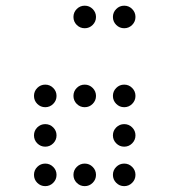

<svg xmlns="http://www.w3.org/2000/svg" viewBox="-20 -674 587 665"><path d="M312.5 -615.2Q312.5 -599.1 301 -587.6Q289.6 -576.2 273.4 -576.2Q257.3 -576.2 245.8 -587.6Q234.4 -599.1 234.4 -615.2Q234.4 -631.3 245.8 -642.8Q257.3 -654.3 273.4 -654.3Q289.6 -654.3 301 -642.8Q312.5 -631.3 312.5 -615.2ZM449.2 -615.2Q449.2 -599.1 437.7 -587.6Q426.3 -576.2 410.2 -576.2Q394 -576.2 382.6 -587.6Q371.1 -599.1 371.1 -615.2Q371.1 -631.3 382.6 -642.8Q394 -654.3 410.2 -654.3Q426.3 -654.3 437.7 -642.8Q449.2 -631.3 449.2 -615.2ZM312.5 -341.8Q312.5 -325.7 301 -314.2Q289.6 -302.7 273.4 -302.7Q257.3 -302.7 245.8 -314.2Q234.4 -325.7 234.4 -341.8Q234.4 -357.9 245.8 -369.4Q257.3 -380.9 273.4 -380.9Q289.6 -380.9 301 -369.4Q312.5 -357.9 312.5 -341.8ZM175.8 -205.1Q175.8 -189 164.3 -177.5Q152.8 -166 136.7 -166Q120.6 -166 109.1 -177.5Q97.7 -189 97.7 -205.1Q97.7 -221.2 109.1 -232.7Q120.6 -244.1 136.7 -244.1Q152.8 -244.1 164.3 -232.7Q175.8 -221.2 175.8 -205.1ZM449.2 -205.1Q449.2 -189 437.7 -177.5Q426.3 -166 410.2 -166Q394 -166 382.6 -177.5Q371.1 -189 371.1 -205.1Q371.1 -221.2 382.6 -232.7Q394 -244.1 410.2 -244.1Q426.3 -244.1 437.7 -232.7Q449.2 -221.2 449.2 -205.1ZM312.5 -68.4Q312.5 -52.2 301 -40.8Q289.6 -29.3 273.4 -29.3Q257.3 -29.3 245.8 -40.8Q234.4 -52.2 234.4 -68.4Q234.4 -84.5 245.8 -95.9Q257.3 -107.4 273.4 -107.4Q289.6 -107.4 301 -95.9Q312.5 -84.5 312.5 -68.4ZM175.8 -341.8Q175.8 -325.7 164.3 -314.2Q152.8 -302.7 136.7 -302.7Q120.6 -302.7 109.1 -314.2Q97.7 -325.7 97.7 -341.8Q97.7 -357.9 109.1 -369.4Q120.6 -380.9 136.7 -380.9Q152.8 -380.9 164.3 -369.4Q175.8 -357.9 175.8 -341.8ZM449.2 -341.8Q449.2 -325.7 437.7 -314.2Q426.3 -302.7 410.2 -302.7Q394 -302.7 382.6 -314.2Q371.1 -325.7 371.1 -341.8Q371.1 -357.9 382.6 -369.4Q394 -380.9 410.2 -380.9Q426.3 -380.9 437.7 -369.4Q449.2 -357.9 449.2 -341.8ZM175.8 -68.4Q175.8 -52.2 164.3 -40.8Q152.8 -29.3 136.7 -29.3Q120.6 -29.3 109.1 -40.8Q97.7 -52.2 97.7 -68.4Q97.7 -84.5 109.1 -95.9Q120.6 -107.4 136.7 -107.4Q152.8 -107.4 164.3 -95.9Q175.8 -84.5 175.8 -68.4ZM449.2 -68.4Q449.2 -52.2 437.7 -40.8Q426.3 -29.3 410.2 -29.3Q394 -29.3 382.6 -40.8Q371.1 -52.2 371.1 -68.4Q371.1 -84.5 382.6 -95.9Q394 -107.4 410.2 -107.4Q426.3 -107.4 437.7 -95.9Q449.2 -84.5 449.2 -68.4Z"/></svg>

Font: DatDot Light
Style: Regular
Weight: 300
Designer: GGBot
Version: 1.00